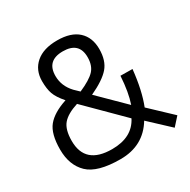

<svg xmlns="http://www.w3.org/2000/svg" viewBox="-159 -853 1006 1014"><g transform="rotate(-30 344.0 -345.5)"><path d="M333 -360 485 -210Q507 -274 513 -372L586 -371Q573 -246 540 -163L669 -41L624 9L503 -104Q434 10 294 10Q154 10 98 -44Q42 -98 42 -193.5Q42 -289 78.5 -333.5Q115 -378 197 -405Q162 -445 151 -476Q140 -507 140 -554Q140 -621 186 -661Q232 -701 316 -701Q400 -701 443.5 -661Q487 -621 487 -550.5Q487 -480 452 -439.5Q417 -399 333 -360ZM282 -58Q405 -58 451 -148L240 -358Q174 -337 146 -304Q118 -271 118 -202Q118 -58 282 -58ZM215 -542Q215 -481 260 -433L289 -405Q358 -435 385 -464Q412 -493 412 -544Q412 -636 313.5 -636Q215 -636 215 -542Z"/></g></svg>

Font: Titillium-CLs Web
Style: CLs-Regular
Weight: 400
Version: Version 1.002;PS 57.000;hotconv 1.0.70;makeotf.lib2.5.55311